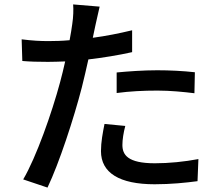

<svg xmlns="http://www.w3.org/2000/svg" viewBox="-20 -817 994 869"><path d="M78 -639 81 -541C115 -538 152 -537 197 -537C221 -537 248 -538 275 -539C268 -507 260 -475 252 -445C215 -307 144 -105 85 -5L195 32C248 -79 314 -281 350 -420C360 -461 371 -506 380 -548C447 -556 516 -567 578 -581V-680C520 -666 460 -654 400 -646L412 -703C417 -723 425 -763 431 -787L311 -797C313 -775 312 -740 307 -708C305 -689 300 -664 295 -635C262 -632 229 -631 199 -631C161 -631 126 -633 78 -639ZM437 -133C437 -35 520 17 680 17C754 17 821 10 874 3L878 -97C814 -85 745 -78 681 -78C557 -78 534 -117 534 -161C534 -185 539 -217 547 -247L453 -256C445 -216 437 -174 437 -133ZM508 -396C569 -404 628 -407 693 -407C751 -407 811 -401 860 -395L862 -490C808 -496 747 -499 692 -499C628 -499 560 -494 508 -489Z"/></svg>

Font: GenEiGothic-pro-SemiBold
Style: Regular
Weight: 500
Designer: Ryoko NISHIZUKA (kana & ideographs); Paul D. Hunt (Latin, Greek & Cyrillic); Wenlong ZHANG (bopomofo); Sandoll Communica
Foundry: Adobe Systems Incorporated; o_tamon
Version: Version 1.000.140830